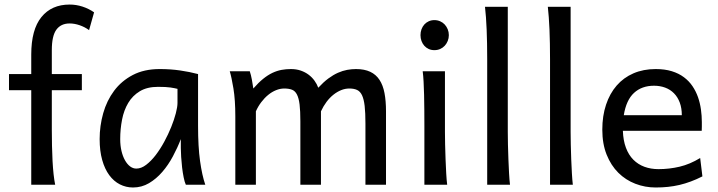

<svg xmlns="http://www.w3.org/2000/svg" viewBox="-20 -811 3153 843"><path d="M19.5 -485.8H117.2V-571.3Q117.2 -681.2 161.9 -736.1Q206.5 -791 285.6 -791Q314.5 -791 342.3 -782Q370.1 -772.9 393.1 -756.8L371.1 -678.7Q352.5 -692.4 329.8 -700.2Q307.1 -708 285.6 -708Q247.6 -708 227.5 -680.7Q207.5 -653.3 207.5 -590.8V-485.8H339.4V-415H207.5V-241.2Q207.5 -205.6 208.3 -170.7Q209 -135.7 210.7 -104.2Q212.4 -72.8 215.3 -45.9Q218.3 -19 222.2 0H117.2V-415H19.5Z M759.3 -420.9Q753.4 -422.4 746.1 -423.8Q738.8 -425.3 728.8 -426.8Q718.8 -428.2 705.3 -429Q691.9 -429.7 673.8 -429.7Q626 -429.7 594 -410.4Q562 -391.1 543 -359.1Q523.9 -327.1 515.9 -285.6Q507.8 -244.1 507.8 -200.2Q507.8 -171.9 513.4 -148.2Q519 -124.5 528.8 -107.2Q538.6 -89.8 551.3 -80.3Q564 -70.8 578.6 -70.8Q600.1 -70.8 621.8 -87.4Q643.6 -104 663.6 -130.1Q683.6 -156.2 701.2 -188.7Q718.8 -221.2 731.7 -253.2Q744.6 -285.2 752 -313.5Q759.3 -341.8 759.3 -358.9ZM795.9 0Q790.5 -11.7 786.4 -32.2Q782.2 -52.7 779.5 -75.9Q776.9 -99.1 775.4 -122.1Q773.9 -145 773.9 -161.1V-200.2Q759.3 -162.1 739 -124.3Q718.8 -86.4 692.6 -56.2Q666.5 -25.9 634.3 -6.8Q602.1 12.2 564 12.2Q533.2 12.2 506.3 -1.5Q479.5 -15.1 459.7 -42Q439.9 -68.8 428.7 -108.6Q417.5 -148.4 417.5 -200.2Q417.5 -258.3 433.1 -313.7Q448.7 -369.1 481 -412.4Q513.2 -455.6 563 -481.7Q612.8 -507.8 681.2 -507.8Q728.5 -507.8 770.5 -501.7Q812.5 -495.6 849.6 -485.8V-258.8Q849.6 -166.5 858.4 -103.8Q867.2 -41 881.3 0Z M1389.2 0H1298.8V-278.3Q1298.8 -323.7 1295.4 -351.8Q1292 -379.9 1283.9 -395.8Q1275.9 -411.6 1262.2 -417Q1248.5 -422.4 1228 -422.4Q1210 -422.4 1191.9 -415Q1173.8 -407.7 1157.5 -394.3Q1141.1 -380.9 1127.2 -362.5Q1113.3 -344.2 1103.5 -322.3V0H1013.2V-300.3Q1013.2 -372.6 1004.9 -422.6Q996.6 -472.7 988.8 -498H1076.7Q1082 -482.4 1085.9 -461.2Q1089.8 -439.9 1092.3 -422.4Q1114.7 -448.2 1135.3 -464.8Q1155.8 -481.4 1176 -491Q1196.3 -500.5 1216.3 -504.2Q1236.3 -507.8 1257.3 -507.8Q1281.2 -507.8 1300.8 -501Q1320.3 -494.1 1335.2 -482.9Q1350.1 -471.7 1360.8 -456.8Q1371.6 -441.9 1377.4 -425.8Q1400.4 -450.7 1421.9 -466.6Q1443.4 -482.4 1463.9 -491.5Q1484.4 -500.5 1504.2 -504.2Q1523.9 -507.8 1543 -507.8Q1580.1 -507.8 1605.5 -495.8Q1630.9 -483.9 1646.2 -460.4Q1661.6 -437 1668.2 -402.3Q1674.8 -367.7 1674.8 -322.3V0H1584.5V-268.6Q1584.5 -315.9 1581.1 -345.7Q1577.6 -375.5 1569.6 -392.6Q1561.5 -409.7 1547.9 -416Q1534.2 -422.4 1513.7 -422.4Q1495.6 -422.4 1478 -415.3Q1460.4 -408.2 1444.1 -395.3Q1427.7 -382.3 1413.8 -363.8Q1399.9 -345.2 1389.2 -322.3Z M1826.2 -656.7Q1826.2 -670.4 1830.6 -682.4Q1835 -694.3 1843 -703.4Q1851.1 -712.4 1862.3 -717.5Q1873.5 -722.7 1887.2 -722.7Q1900.9 -722.7 1912.6 -717.5Q1924.3 -712.4 1932.6 -703.4Q1940.9 -694.3 1945.8 -682.4Q1950.7 -670.4 1950.7 -656.7Q1950.7 -643.1 1945.8 -631.1Q1940.9 -619.1 1932.6 -610.1Q1924.3 -601.1 1912.6 -595.9Q1900.9 -590.8 1887.2 -590.8Q1873.5 -590.8 1862.3 -595.9Q1851.1 -601.1 1843 -610.1Q1835 -619.1 1830.6 -631.1Q1826.2 -643.1 1826.2 -656.7ZM1933.6 -231.9Q1933.6 -208.5 1934.3 -176.5Q1935.1 -144.5 1936.3 -111.8Q1937.5 -79.1 1939.2 -49.3Q1940.9 -19.5 1943.4 0H1843.3V-258.8Q1843.3 -294.4 1843 -329.1Q1842.8 -363.8 1842 -394.8Q1841.3 -425.8 1839.8 -452.4Q1838.4 -479 1835.9 -498H1933.6Z M2209.5 -231.9Q2209.5 -208.5 2210.2 -176.8Q2210.9 -145 2212.2 -112.3Q2213.4 -79.6 2215.1 -49.8Q2216.8 -20 2219.2 0H2119.1V-551.8Q2119.1 -623 2116.7 -680.9Q2114.3 -738.8 2109.4 -781.2H2209.5Z M2485.4 -231.9Q2485.4 -208.5 2486.1 -176.8Q2486.8 -145 2488 -112.3Q2489.3 -79.6 2491 -49.8Q2492.7 -20 2495.1 0H2395V-551.8Q2395 -623 2392.6 -680.9Q2390.1 -738.8 2385.3 -781.2H2485.4Z M2714.8 -236.8Q2716.3 -193.8 2728.3 -162.1Q2740.2 -130.4 2761 -109.6Q2781.7 -88.9 2809.8 -78.6Q2837.9 -68.4 2871.1 -68.4Q2918.5 -68.4 2963.9 -79.1Q3009.3 -89.8 3054.2 -117.2L3064 -36.6Q3038.1 -23.4 3013.2 -14.2Q2988.3 -4.9 2963.4 1Q2938.5 6.8 2912.8 9.5Q2887.2 12.2 2858.9 12.2Q2812 12.2 2769.5 -4.2Q2727.1 -20.5 2694.8 -52.5Q2662.6 -84.5 2643.6 -131.8Q2624.5 -179.2 2624.5 -241.7Q2624.5 -302.2 2640.9 -351.3Q2657.2 -400.4 2687.5 -435.3Q2717.8 -470.2 2761.2 -489Q2804.7 -507.8 2858.9 -507.8Q2898.9 -507.8 2929.7 -498.3Q2960.4 -488.8 2982.9 -471.9Q3005.4 -455.1 3020.5 -432.6Q3035.6 -410.2 3044.7 -384.3Q3053.7 -358.4 3057.6 -330.3Q3061.5 -302.2 3061.5 -274.9V-255.9Q3061.5 -243.7 3061 -236.8ZM2851.6 -434.6Q2797.9 -434.6 2763.7 -403.1Q2729.5 -371.6 2718.8 -305.2H2973.6Q2973.6 -336.4 2964.6 -360.6Q2955.6 -384.8 2939.2 -401.4Q2922.9 -418 2900.4 -426.3Q2877.9 -434.6 2851.6 -434.6Z"/></svg>

Font: Andika New Basic
Style: Regular
Weight: 400
Designer: Victor Gaultney, Annie Olsen, Julie Remington, Don Collingsworth, Eric Hays
Foundry: SIL International
Version: Version 5.500